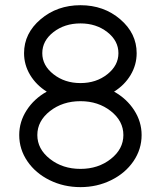

<svg xmlns="http://www.w3.org/2000/svg" viewBox="-20 -727 633 756"><path d="M537.6 -195.3Q537.6 -139.2 505.4 -92Q473.1 -44.9 417.7 -17.6Q362.3 9.8 296.9 9.8Q231 9.8 175.5 -17.6Q120.1 -44.9 87.9 -92Q55.7 -139.2 55.7 -195.3Q55.7 -247.6 85 -293Q114.3 -338.4 164.1 -366.2Q122.6 -392.1 98.6 -431.9Q74.7 -471.7 74.7 -517.6Q74.7 -595.7 139.9 -651.1Q205.1 -706.5 296.9 -706.5Q388.7 -706.5 453.4 -651.1Q518.1 -595.7 518.1 -517.6Q518.1 -471.7 494.4 -431.9Q470.7 -392.1 429.2 -366.2Q479 -338.4 508.3 -293Q537.6 -247.6 537.6 -195.3ZM446.3 -517.6Q446.3 -566.4 402.6 -600.6Q358.9 -634.8 296.9 -634.8Q234.4 -634.8 190.4 -600.6Q146.5 -566.4 146.5 -517.6Q146.5 -469.2 190.7 -434.6Q234.9 -399.9 296.9 -399.9Q358.9 -399.9 402.6 -434.6Q446.3 -469.2 446.3 -517.6ZM296.9 -328.6Q226.6 -328.6 176.8 -289.6Q127 -250.5 127 -195.3Q127 -140.1 176.8 -101.1Q226.6 -62 296.9 -62Q366.7 -62 416.3 -101.1Q465.8 -140.1 465.8 -195.3Q465.8 -250.5 416.3 -289.6Q366.7 -328.6 296.9 -328.6Z"/></svg>

Font: Basically A Sans Serif
Style: Regular
Weight: 400
Designer: Hyung-Suk Kim
Foundry: Mental Design
Version: 1.000